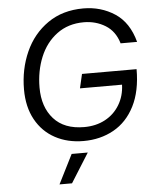

<svg xmlns="http://www.w3.org/2000/svg" viewBox="-62 -766 848 1055"><g transform="rotate(-5 362.0 -239.0)"><path d="M74 -299Q74 -411 116.5 -506Q159 -601 241 -658Q323 -715 437 -715Q534 -715 610.5 -665Q687 -615 716 -506H625Q605 -574 552 -606.5Q499 -639 433 -639Q347 -639 285 -593Q223 -547 191.5 -470Q160 -393 160 -302Q160 -195 218 -130Q276 -65 386 -65Q451 -65 501.5 -92Q552 -119 581.5 -168Q611 -217 613 -279H381L399 -357H700Q700 -236 658 -153.5Q616 -71 542.5 -30Q469 11 376 11Q288 11 219.5 -26Q151 -63 112.5 -133Q74 -203 74 -299ZM304 76H393L292 237H223Z"/></g></svg>

Font: CBA Beacon Sans
Style: Italic
Weight: 400
Italic angle: -13°
Designer: Wei Huang
Foundry: Wei Huang
Version: Version 1.002